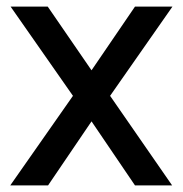

<svg xmlns="http://www.w3.org/2000/svg" viewBox="-20 -559 551 579"><path d="M200 -270 12 -539H124L256 -347L387 -539H500L312 -270L499 0H387L256 -193L125 0H11Z"/></svg>

Font: Evergrow Sans 
Style: Medium
Weight: 500
Foundry: 10Web
Version: Version 1.000